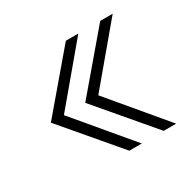

<svg xmlns="http://www.w3.org/2000/svg" viewBox="-110 -649 706 697"><g transform="rotate(-30 243.0 -300.5)"><path d="M244.6 -70.3 48.8 -300.8 244.6 -531.2H296.9L103.5 -300.8L296.9 -70.3ZM388.7 -70.3 192.9 -300.8 388.7 -531.2H440.9L247.6 -300.8L440.9 -70.3Z"/></g></svg>

Font: Inter ExtraLight
Style: Regular
Weight: 250
Designer: Rasmus Andersson
Foundry: rsms
Version: Version 4.001;git-66647c0bb